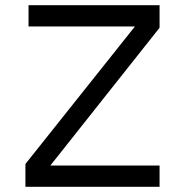

<svg xmlns="http://www.w3.org/2000/svg" viewBox="-20 -720 713 740"><path d="M90 -700H595V-613L174 -82H595V0H78V-88L500 -618H90Z"/></svg>

Font: NT Somic
Style: Regular
Weight: 400
Designer: Ravid Balaliev — lead type designer, mastering
Michael Voronin — secret advisor, marketing
Ivan Kovalenko — best boy
Foundry: NT Type
Version: Version 0.7